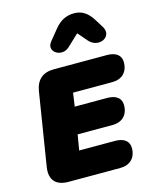

<svg xmlns="http://www.w3.org/2000/svg" viewBox="-138 -1052 918 1143"><g transform="rotate(-15 321.0 -480.5)"><path d="M140 0H459C519 0 556 -37 556 -97C556 -139 526 -164 470 -164H249L265 -259H480C540 -259 577 -296 577 -356C577 -398 547 -423 491 -423H291L303 -506H545C605 -506 642 -543 642 -603C642 -645 612 -670 556 -670H228C160 -670 120 -635 109 -568L37 -119C25 -42 61 0 140 0ZM347 -774 418 -841 467 -784C521 -721 619 -769 575 -839L543 -890C515 -935 481 -961 431 -961C381 -961 343 -941 309 -899L256 -834C211 -779 295 -725 347 -774Z"/></g></svg>

Font: SN Pro Black
Style: Italic
Weight: 900
Italic angle: -9°
Designer: Tobias Whetton
Foundry: Supernotes
Version: Version 1.001;Glyphs 3.2 (3249)